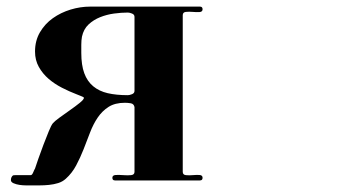

<svg xmlns="http://www.w3.org/2000/svg" viewBox="-20 -553 1040 581"><path d="M387 -229Q385 -239 375.5 -240.5Q366 -242 358 -242Q328 -242 308.5 -229.5Q289 -217 275.5 -197Q262 -177 252.5 -152Q243 -127 233 -101.5Q223 -76 210.5 -52.5Q198 -29 179 -12Q169 -3 156 1Q143 5 128.5 6.5Q114 8 99.5 8Q85 8 73 8Q69 8 59 8Q49 8 39 6.5Q29 5 21 1.5Q13 -2 13 -8Q13 -17 19 -22Q20 -23 27.5 -23Q35 -23 44.5 -23Q54 -23 62 -23Q70 -23 73 -23Q77 -23 80.5 -31.5Q84 -40 86 -43Q89 -52 96 -72.5Q103 -93 111.5 -115Q120 -137 127.5 -155.5Q135 -174 140 -180Q145 -186 160 -197Q175 -208 191.5 -219.5Q208 -231 221 -241.5Q234 -252 234 -257Q234 -259 223.5 -263Q213 -267 211 -268Q190 -276 167.5 -287.5Q145 -299 127 -314.5Q109 -330 97.5 -350.5Q86 -371 86 -397Q86 -430 101 -455.5Q116 -481 140 -498Q164 -515 193.5 -524Q223 -533 253 -533H585Q593 -533 593 -525Q593 -517 583.5 -516.5Q574 -516 563 -517Q552 -518 542.5 -517Q533 -516 533 -507V-33Q533 -24 542.5 -23Q552 -22 563 -23Q574 -24 583.5 -23.5Q593 -23 593 -15Q593 -7 585 -7H328Q320 -7 320 -15Q320 -23 330.5 -23.5Q341 -24 353.5 -23Q366 -22 376.5 -23Q387 -24 387 -33ZM387 -502Q387 -509 379.5 -512Q372 -515 367 -515Q347 -515 325 -512Q303 -509 283 -501Q263 -493 248 -479Q233 -465 228 -442Q226 -431 226 -417.5Q226 -404 226 -393Q226 -356 235 -331.5Q244 -307 262 -292Q280 -277 306 -271Q332 -265 367 -265Q372 -265 379.5 -268Q387 -271 387 -278Z"/></svg>

Font: SoukouMincho
Style: Regular
Weight: 400
Designer: Dr. Ken Lunde (project architect, glyph set definition & overall production); Masataka HATTORI  (production & ideograph 
Foundry: Adobe Systems Incorporated
Version: Version 1.00